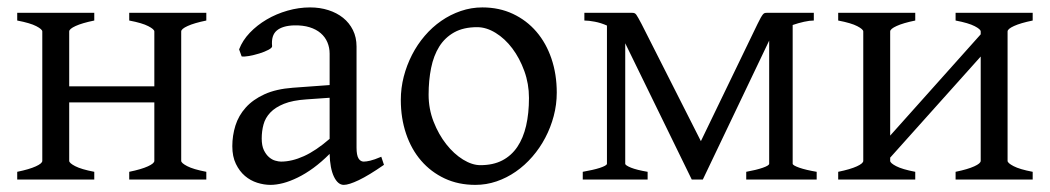

<svg xmlns="http://www.w3.org/2000/svg" viewBox="-20 -489 2860 523"><path d="M332 0V-21Q365.2 -27.8 382.8 -35.9Q400.4 -43.9 400.4 -50.8V-210H168.5V-50.8Q168.5 -44.9 184.8 -36.4Q201.2 -27.8 236.8 -21V0H26.9V-21Q60.1 -27.8 77.6 -35.9Q95.2 -43.9 95.2 -50.8V-403.3Q95.2 -409.2 78.9 -417.7Q62.5 -426.3 26.9 -433.1V-454.1H236.8V-433.1Q203.6 -426.3 186 -418.2Q168.5 -410.2 168.5 -403.3V-253.9H400.4V-403.3Q400.4 -409.2 384 -417.7Q367.7 -426.3 332 -433.1V-454.1H542V-433.1Q508.8 -426.3 491.2 -418.2Q473.6 -410.2 473.6 -403.3V-50.8Q473.6 -44.9 490 -36.4Q506.3 -27.8 542 -21V0Z M745.6 -48.8Q774.9 -48.8 807.9 -63.7Q840.8 -78.6 877.9 -110.8V-222.7L814.9 -218.3Q777.3 -215.8 753.7 -206.3Q730 -196.8 716.3 -182.4Q702.6 -168 697.8 -149.9Q692.9 -131.8 692.9 -111.8Q692.9 -92.3 698.7 -80.1Q704.6 -67.9 712.9 -60.8Q721.2 -53.7 730.2 -51.3Q739.3 -48.8 745.6 -48.8ZM1025.9 -40Q984.4 -11.2 957.3 1.7Q930.2 14.6 916.5 14.6Q900.4 14.6 889.6 -7.8Q878.9 -30.3 877.9 -69.8Q856 -47.9 834 -31.7Q812 -15.6 791 -5.4Q770 4.9 751.2 9.8Q732.4 14.6 716.8 14.6Q699.2 14.6 680.7 8.8Q662.1 2.9 647.2 -9.8Q632.3 -22.5 622.6 -42.5Q612.8 -62.5 612.8 -90.8Q612.8 -119.6 621.3 -147Q629.9 -174.3 649.4 -196Q668.9 -217.8 700.4 -232.2Q731.9 -246.6 777.8 -250L877.9 -257.3V-342.8Q877.9 -359.4 871.8 -373.8Q865.7 -388.2 853.5 -398.7Q841.3 -409.2 823.2 -414.8Q805.2 -420.4 781.2 -419.9Q749.5 -418.9 733.9 -405.8Q718.3 -392.6 721.2 -363.3Q721.7 -358.9 711.2 -353.3Q700.7 -347.7 686.3 -343.3Q671.9 -338.9 658 -336.4Q644 -334 638.2 -335.4L631.3 -354.5Q640.6 -378.9 660.4 -399.7Q680.2 -420.4 706.3 -435.8Q732.4 -451.2 763.2 -460Q793.9 -468.8 824.7 -468.8Q851.6 -468.8 874.5 -461.4Q897.5 -454.1 914.6 -440.4Q931.6 -426.8 941.4 -407Q951.2 -387.2 951.2 -362.3V-86.9Q951.2 -66.4 956.5 -57.6Q961.9 -48.8 970.7 -48.8Q977.5 -48.8 988.3 -51.3Q999 -53.7 1018.6 -62Z M1420.9 -222.2Q1420.9 -260.7 1408.2 -295.7Q1395.5 -330.6 1375.5 -357.2Q1355.5 -383.8 1330.1 -399.4Q1304.7 -415 1279.8 -415Q1242.7 -415 1217.3 -400.9Q1191.9 -386.7 1176.5 -362.1Q1161.1 -337.4 1154.3 -303.7Q1147.5 -270 1147.5 -231Q1147.5 -192.4 1161.1 -157.5Q1174.8 -122.6 1195.6 -96.2Q1216.3 -69.8 1241.2 -54.4Q1266.1 -39.1 1288.6 -39.1Q1323.2 -39.1 1348.1 -52Q1373 -64.9 1389.2 -88.9Q1405.3 -112.8 1413.1 -146.5Q1420.9 -180.2 1420.9 -222.2ZM1496.6 -236.8Q1496.6 -204.1 1488.3 -172.9Q1480 -141.6 1465.3 -113.8Q1450.7 -85.9 1430.2 -62.3Q1409.7 -38.6 1385 -21.5Q1360.4 -4.4 1332.5 5.1Q1304.7 14.6 1274.9 14.6Q1228.5 14.6 1191.2 -2.9Q1153.8 -20.5 1127.2 -51.3Q1100.6 -82 1086.2 -124.5Q1071.8 -167 1071.8 -216.8Q1071.8 -249 1079.8 -280.3Q1087.9 -311.5 1102.3 -339.6Q1116.7 -367.7 1137 -391.4Q1157.2 -415 1181.9 -432.1Q1206.5 -449.2 1235.1 -459Q1263.7 -468.8 1293.9 -468.8Q1339.8 -468.8 1377.2 -451.2Q1414.6 -433.6 1441.2 -402.6Q1467.8 -371.6 1482.2 -329.1Q1496.6 -286.6 1496.6 -236.8Z M2196.8 -433.1Q2185.5 -433.1 2170.2 -429.7Q2154.8 -426.3 2139.2 -420.9V-43Q2139.2 -38.6 2157.2 -32.2Q2175.3 -25.9 2204.6 -21V0H2012.7V-21Q2040 -25.9 2057.6 -32Q2075.2 -38.1 2075.2 -43V-378.4L1894.5 0H1864.3L1683.1 -371.1V-43Q1683.1 -38.6 1699 -32.2Q1714.8 -25.9 1744.1 -21V0H1567.4V-21Q1581.1 -23.4 1593 -26.1Q1605 -28.8 1614 -31.7Q1623 -34.7 1628.2 -37.6Q1633.3 -40.5 1633.3 -43V-419.4Q1616.7 -426.8 1600.1 -429.9Q1583.5 -433.1 1571.8 -433.1V-454.1H1701.7Q1705.6 -454.1 1708.3 -453.1Q1710.9 -452.1 1713.4 -448.7Q1715.8 -445.3 1719 -439.5Q1722.2 -433.6 1727.5 -423.8L1889.2 -104.5L2043.5 -423.8Q2048.8 -434.6 2052.2 -440.7Q2055.7 -446.8 2058.1 -449.7Q2060.5 -452.6 2063 -453.4Q2065.4 -454.1 2069.3 -454.1H2196.8Z M2583 0V-21Q2616.2 -27.8 2633.8 -35.9Q2651.4 -43.9 2651.4 -50.8V-335L2404.8 -59.6V-50.8Q2404.8 -44.9 2421.1 -36.4Q2437.5 -27.8 2473.1 -21V0H2263.2V-21Q2296.4 -27.8 2314 -35.9Q2331.5 -43.9 2331.5 -50.8V-403.3Q2331.5 -409.2 2315.2 -417.7Q2298.8 -426.3 2263.2 -433.1V-454.1H2473.1V-433.1Q2439.9 -426.3 2422.4 -418.2Q2404.8 -410.2 2404.8 -403.3V-119.6L2651.4 -395.5V-403.3Q2651.4 -409.2 2635 -417.7Q2618.7 -426.3 2583 -433.1V-454.1H2793V-433.1Q2759.8 -426.3 2742.2 -418.2Q2724.6 -410.2 2724.6 -403.3V-50.8Q2724.6 -44.9 2741 -36.4Q2757.3 -27.8 2793 -21V0Z"/></svg>

Font: Gentium Plus
Style: Regular
Weight: 400
Designer: J. Victor Gaultney, Annie Olsen, Iska Routamaa
Foundry: SIL International
Version: Version 1.510